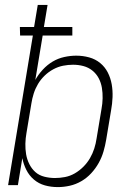

<svg xmlns="http://www.w3.org/2000/svg" viewBox="-20 -755 540 783"><path d="M216 8Q188 8 163 1Q138 -6 118.5 -22.5Q99 -39 87.5 -62Q76 -85 71 -110L53 0H13L114 -610H62L61 -645H119L134 -735H174L159 -645H275V-610H154L124 -429Q136 -451 154.5 -471Q173 -491 195 -504Q217 -517 242 -522.5Q267 -528 291 -528Q318 -528 343.5 -521Q369 -514 388.5 -498Q408 -482 419.5 -459.5Q431 -437 435.5 -411.5Q440 -386 439 -359Q438 -332 433 -305L413 -185Q409 -161 402 -137Q395 -113 382.5 -90.5Q370 -68 352 -48.5Q334 -29 311.5 -16Q289 -3 264.5 2.5Q240 8 216 8ZM204 -29Q224 -29 245 -33Q266 -37 285 -48Q304 -59 320 -75Q336 -91 347 -110Q358 -129 364.5 -149.5Q371 -170 374 -191L394 -311Q398 -332 398.5 -354Q399 -376 395.5 -397Q392 -418 382.5 -436Q373 -454 357 -467Q341 -480 320.5 -485.5Q300 -491 278 -491Q258 -491 237.5 -487Q217 -483 197.5 -472.5Q178 -462 162 -446.5Q146 -431 135 -412.5Q124 -394 117.5 -373.5Q111 -353 108 -333L88 -213Q84 -191 83.5 -169Q83 -147 86.5 -126Q90 -105 99.5 -86Q109 -67 124 -53.5Q139 -40 160.5 -34.5Q182 -29 204 -29Z"/></svg>

Font: Iosevka Term Curly XLt Obl
Style: Regular
Weight: 200
Italic angle: -9°
Designer: Belleve Invis
Foundry: Belleve Invis
Version: Version 32.3.0